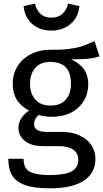

<svg xmlns="http://www.w3.org/2000/svg" viewBox="-20 -809 560 1042"><path d="M520 -503Q490 -493 454 -490Q418 -487 366 -487Q459 -445 459 -354Q459 -275 405 -225Q351 -175 258 -175Q222 -175 191 -185Q179 -177 172 -163.5Q165 -150 165 -136Q165 -93 234 -93H318Q371 -93 412 -74Q453 -55 475.5 -22Q498 11 498 53Q498 130 435 171.5Q372 213 251 213Q166 213 116.5 195.5Q67 178 46 143Q25 108 25 53H108Q108 85 120 103.5Q132 122 163 131.5Q194 141 251 141Q334 141 369.5 120.5Q405 100 405 59Q405 22 377 3Q349 -16 299 -16H216Q149 -16 114.5 -44.5Q80 -73 80 -116Q80 -142 95 -166Q110 -190 138 -209Q92 -233 70.5 -268.5Q49 -304 49 -355Q49 -408 75.5 -450Q102 -492 148.5 -515.5Q195 -539 252 -539Q314 -538 356 -543.5Q398 -549 425.5 -558.5Q453 -568 493 -586ZM143 -355Q143 -301 172 -268.5Q201 -236 254 -236Q308 -236 336.5 -267.5Q365 -299 365 -356Q365 -473 252 -473Q200 -473 171.5 -440.5Q143 -408 143 -355ZM108 -776 169 -789Q190 -713 258 -713Q329 -713 350 -789L411 -776Q405 -714 362.5 -678.5Q320 -643 258 -643Q197 -643 155.5 -678.5Q114 -714 108 -776Z"/></svg>

Font: FiraGOUPP
Style: Medium
Weight: 400
Designer: bBox Type
Foundry: bBox Type GmbH
Version: Version 1.001